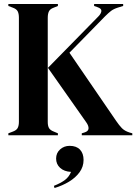

<svg xmlns="http://www.w3.org/2000/svg" viewBox="-20 -680 694 965"><path d="M22 0V-10L43 -18Q63 -25 69 -37Q75 -49 75 -68V-591Q75 -611 69 -623Q63 -635 43 -642L22 -650V-660H271V-650L249 -641Q232 -635 226 -623Q220 -611 220 -590V-67Q220 -47 226.5 -36Q233 -25 252 -18L271 -10V0ZM391 0V-10L404 -14Q424 -20 425 -34Q426 -48 413 -66L221 -339L474 -597Q488 -611 489.5 -624Q491 -637 470 -644L453 -650V-660H599V-650L573 -642Q551 -635 538 -625Q525 -615 508 -598L329 -415L564 -72Q579 -50 592.5 -36Q606 -22 631 -14L645 -10V0ZM254 265 251 254Q286 240 306.5 224.5Q327 209 337 184Q302 182 282 163.5Q262 145 262 117Q262 89 282 71Q302 53 330 53Q364 53 382 72Q400 91 400 124Q400 158 380 185.5Q360 213 327 233Q294 253 254 265Z"/></svg>

Font: DM Serif Display
Style: Regular
Weight: 400
Designer: Colophon Foundry, Frank Grießhammer
Foundry: Colophon Foundry
Version: Version 5.200; ttfautohint (v1.8.3)